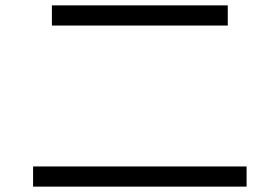

<svg xmlns="http://www.w3.org/2000/svg" viewBox="-20 -717 1040 714"><path d="M173 -622V-697H827V-622ZM103 -23V-98H897V-23Z"/></svg>

Font: Mplus 1p
Style: Regular
Weight: 400
Version: Version 1.061